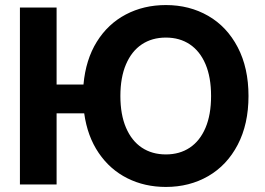

<svg xmlns="http://www.w3.org/2000/svg" viewBox="-20 -737 1060 767"><path d="M206.1 -399.4H313.5Q322.3 -498.5 366.7 -570.1Q411.1 -641.6 482.7 -679.2Q554.2 -716.8 642.6 -716.8Q736.8 -716.8 811.8 -673.6Q886.7 -630.4 929.7 -548.1Q972.7 -465.8 972.7 -353.5Q972.7 -241.2 929.7 -158.9Q886.7 -76.7 811.8 -33.4Q736.8 9.8 642.6 9.8Q558.1 9.8 488.8 -24.9Q419.4 -59.6 374.3 -126Q329.1 -192.4 316.4 -284.2H206.1V0H59.6V-707H206.1ZM642.6 -586.9Q587.4 -586.9 546.6 -559.8Q505.9 -532.7 483.4 -480.2Q460.9 -427.7 460.9 -353.5Q460.9 -279.3 483.4 -226.8Q505.9 -174.3 546.6 -147.2Q587.4 -120.1 642.6 -120.1Q697.8 -120.1 738.3 -147.2Q778.8 -174.3 801 -226.6Q823.2 -278.8 823.2 -353.5Q823.2 -428.2 801 -480.5Q778.8 -532.7 738.3 -559.8Q697.8 -586.9 642.6 -586.9Z"/></svg>

Font: Pretendard
Style: Bold
Weight: 700
Designer: Base glyphs from Inter by Rasmus Andersson; Hangeul glyphs from Noto Sans CJK(Source Han Sans) by Jang Soo-young and Kan
Foundry: Kil Hyung-jin
Version: Version 1.309